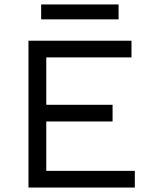

<svg xmlns="http://www.w3.org/2000/svg" viewBox="-20 -843 678 863"><path d="M108 0ZM586 -75V0H150H108V-660H188H571V-585H188V-372H486V-297H188V-75ZM513 -756H165V-823H513Z"/></svg>

Font: Work Sans
Style: Regular
Weight: 400
Designer: Wei Huang
Foundry: Wei Huang
Version: Version 1.500; ttfautohint (v1.6)